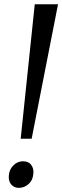

<svg xmlns="http://www.w3.org/2000/svg" viewBox="-20 -898 300 928"><path d="M148 -877.5H260.5L133 -227.5H80ZM22.5 -47Q24 -78 44.2 -98.2Q64.5 -118.5 90.5 -118.5Q117.5 -118.5 130.2 -102Q143 -85.5 141.5 -61.5Q140 -29 119.2 -9.5Q98.5 10 71 10Q49.5 10 35.2 -5.2Q21 -20.5 22.5 -47Z"/></svg>

Font: Merriweather 60pt
Style: Italic
Weight: 400
Italic angle: -7.8°
Version: Version 2.101